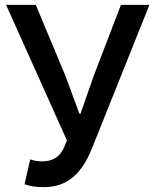

<svg xmlns="http://www.w3.org/2000/svg" viewBox="-20 -756 634 789"><path d="M160 13C260 13 317 -46 357 -144L594 -736H477L365 -444L311 -289H306L249 -444L127 -736H5L255 -179L241 -145C222 -109 196 -93 153 -93C129 -93 116 -97 104 -101L81 1C102 9 125 13 160 13Z"/></svg>

Font: Noto Sans Japanese Medium
Style: Regular
Weight: 500
Designer: Ryoko NISHIZUKA (kana & ideographs); Paul D. Hunt (Latin, Greek & Cyrillic); Wenlong ZHANG (bopomofo); Sandoll Communica
Foundry: Adobe Systems Incorporated
Version: Version 1.000;PS 1;hotconv 1.0.78;makeotf.lib2.5.61930